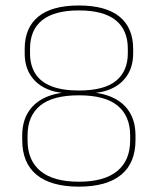

<svg xmlns="http://www.w3.org/2000/svg" viewBox="-20 -669 575 700"><path d="M267.5 11.5Q216.5 11.5 177.8 0.5Q139 -10.5 113 -32Q87 -53.5 74 -85.2Q61 -117 61 -158.5V-174.5Q61 -223 81 -257Q101 -291 137.8 -310Q174.5 -329 224.5 -332.5V-329Q178 -331 143.2 -348.5Q108.5 -366 89.2 -398Q70 -430 70 -475V-490.5Q70 -568 119.8 -608.5Q169.5 -649 267.5 -649Q365.5 -649 415.5 -608.5Q465.5 -568 465.5 -490.5V-475Q465.5 -430 446.2 -398Q427 -366 392.2 -348.5Q357.5 -331 310.5 -329V-332.5Q361 -329 397.8 -310Q434.5 -291 454.2 -257Q474 -223 474 -174.5V-158.5Q474 -117 461 -85.2Q448 -53.5 422 -32Q396 -10.5 357.5 0.5Q319 11.5 267.5 11.5ZM267.5 -6.5Q360 -6.5 407.2 -45.2Q454.5 -84 454.5 -157V-175.5Q454.5 -246 408.8 -283.8Q363 -321.5 267.5 -321.5Q172 -321.5 126.2 -283.8Q80.5 -246 80.5 -175.5V-157Q80.5 -84 127.8 -45.2Q175 -6.5 267.5 -6.5ZM267.5 -339Q359.5 -339 402.8 -374.2Q446 -409.5 446 -474.5V-491.5Q446 -560 401.5 -595.5Q357 -631 267.5 -631Q178.5 -631 134 -595.5Q89.5 -560 89.5 -491.5V-474.5Q89.5 -431.5 108.5 -401Q127.5 -370.5 167 -354.8Q206.5 -339 267.5 -339Z"/></svg>

Font: Anek Devanagari Medium Thin
Style: Regular
Weight: 250
Version: Version 1.003